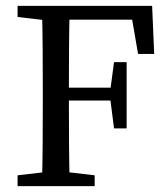

<svg xmlns="http://www.w3.org/2000/svg" viewBox="-20 -635 572 655"><path d="M40 0V-37L161 -51H182L303 -37V0ZM123 0Q125 -69 125.5 -140.5Q126 -212 126 -285V-330Q126 -401 125.5 -472.5Q125 -544 123 -615H218Q216 -545 215.5 -473.5Q215 -402 215 -330V-295Q215 -216 215.5 -143.5Q216 -71 218 0ZM171 -292V-336H385V-292ZM369 -197 356 -299V-325L369 -423H412V-197ZM40 -577V-615H171V-563H161ZM451 -451 426 -596 459 -568H171V-615H499L506 -451Z"/></svg>

Font: Lisu Bosa Light
Style: Regular
Weight: 300
Designer: David Morse, Annie Olsen, Victor Gaultney, Frank Grießhammer (Latin)
Foundry: SIL International
Version: Version 2.000